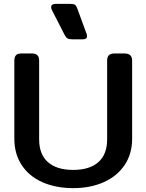

<svg xmlns="http://www.w3.org/2000/svg" viewBox="-20 -956 756 991"><path d="M314 -775 248 -904Q244 -912 244 -919Q244 -936 269 -936H342Q361 -936 367.5 -931Q374 -926 379 -912L427 -781Q429 -777 429 -769Q429 -753 407 -753H355Q337 -753 329 -757.5Q321 -762 314 -775ZM54 -240V-643Q54 -662 62.5 -671Q71 -680 91 -680H144Q164 -680 173 -671Q182 -662 182 -643V-237Q182 -159 227.5 -119Q273 -79 358 -79Q442 -79 487.5 -119Q533 -159 533 -237V-643Q533 -662 542 -671Q551 -680 571 -680H623Q662 -680 662 -643V-240Q662 -162 623.5 -104.5Q585 -47 516 -16Q447 15 358 15Q268 15 199 -15.5Q130 -46 92 -104Q54 -162 54 -240Z"/></svg>

Font: Mitr
Style: Regular
Weight: 400
Designer: Thanarat Vachiruckul
Foundry: Cadson Demak
Version: Version 1.002